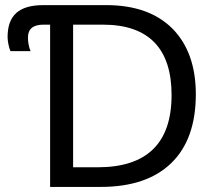

<svg xmlns="http://www.w3.org/2000/svg" viewBox="-20 -734 850 754"><path d="M150.9 -713.9C54.7 -713.9 9.8 -674.3 9.8 -587.9C9.8 -571.8 15.1 -546.9 21 -533.2H100.1C93.3 -549.3 89.8 -566.9 89.8 -586.9C89.8 -620.6 110.4 -637.2 150.9 -637.2H176.8V0H376C496.1 0 588.4 -31.2 652.8 -93.8C716.8 -155.8 749 -246.1 749 -363.8C749 -473.6 718.3 -559.6 657.2 -621.6C595.7 -683.1 508.8 -713.9 397 -713.9ZM653.8 -360.8C653.8 -171.9 557.1 -77.1 363.8 -77.1H267.1V-637.2H383.8C564.9 -637.2 653.8 -542.5 653.8 -360.8Z"/></svg>

Font: Noto Reveo Sans
Style: Regular
Weight: 400
Designer: Monotype Design team
Foundry: Monotype Imaging Inc.
Version: Version 1.04